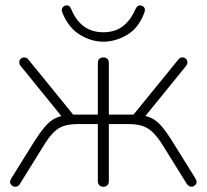

<svg xmlns="http://www.w3.org/2000/svg" viewBox="-20 -706 788 732"><path d="M374 6Q364 6 358.5 0Q353 -6 353 -16V-233H279Q246 -233 224 -226Q202 -219 184 -201Q166 -183 146 -150L56 -5Q52 2 45.5 4.5Q39 7 33.5 5.5Q28 4 23.5 -0.5Q19 -5 18.5 -11Q18 -17 22 -24L104 -156Q131 -199 150.5 -222Q170 -245 190.5 -255Q211 -265 239 -268L220 -256L60 -453Q54 -460 53.5 -467Q53 -474 56.5 -479Q60 -484 65.5 -486Q71 -488 77.5 -486.5Q84 -485 89 -478L259 -269H353V-465Q353 -476 358.5 -481.5Q364 -487 374 -487Q384 -487 389.5 -481.5Q395 -476 395 -465V-269H489L659 -478Q664 -485 670.5 -486.5Q677 -488 682.5 -486Q688 -484 691.5 -479Q695 -474 694.5 -467Q694 -460 688 -453L528 -256L509 -268Q538 -265 558 -255.5Q578 -246 597.5 -223Q617 -200 644 -156L726 -24Q730 -17 729.5 -11Q729 -5 724.5 -0.5Q720 4 714.5 5.5Q709 7 703 4.5Q697 2 692 -5L602 -150Q582 -182 564 -200Q546 -218 524 -225.5Q502 -233 469 -233H395V-16Q395 -6 389.5 0Q384 6 374 6ZM374 -547Q329 -547 285.5 -573Q242 -599 218 -657Q214 -667 217 -674Q220 -681 227 -684Q235 -687 241.5 -684Q248 -681 252 -670Q270 -627 300.5 -605Q331 -583 374 -583Q417 -583 447 -605Q477 -627 496 -670Q501 -681 507.5 -684Q514 -687 521 -684Q529 -681 531.5 -674Q534 -667 530 -657Q508 -598 463.5 -572.5Q419 -547 374 -547Z"/></svg>

Font: Nunito ExtraLight
Style: Regular
Weight: 200
Designer: Vernon Adams
Foundry: Vernon Adams
Version: Version 3.602